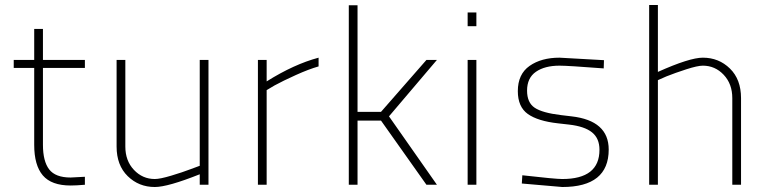

<svg xmlns="http://www.w3.org/2000/svg" viewBox="-20 -740 3086 769"><path d="M35 -468V-500H117V-624H152V-500H320V-468H152V-160Q152 -94 177 -61.5Q202 -29 263 -29L320 -32V0Q285 3 263 3Q186 3 151.5 -37.5Q117 -78 117 -160V-468Z M780 -500H815V0H780V-42Q652 9 600 9Q536 9 491.5 -34.5Q447 -78 447 -153V-500H482V-153Q482 -96 516.5 -59.5Q551 -23 600 -23Q621 -23 666 -36.5Q711 -50 745 -63L780 -76Z M1013 0V-500H1048V-414Q1158 -483 1256 -509V-474Q1217 -463 1165 -439.5Q1113 -416 1080 -398L1048 -379V0Z M1412 0H1377V-719H1412V-292H1506L1688 -500H1730L1538 -274L1730 0H1688L1506 -257H1412Z M1853 0V-500H1888V0ZM1853 -635V-690H1888V-635Z M2399 -499 2398 -466Q2255 -477 2221 -477Q2162 -477 2126.5 -452.5Q2091 -428 2091 -377Q2091 -329 2121.5 -308.5Q2152 -288 2227 -279L2269 -274Q2418 -257 2418 -141Q2418 9 2232 9L2070 -5L2072 -38Q2204 -23 2232 -23Q2381 -23 2381 -140Q2381 -186 2351 -210Q2321 -234 2259 -241L2215 -246Q2134 -255 2094 -283.5Q2054 -312 2054 -375Q2054 -443 2101 -476Q2148 -509 2221 -509Z M2615 0H2580V-720H2615V-452Q2742 -509 2795 -509Q2859 -509 2903.5 -465.5Q2948 -422 2948 -347V0H2913V-347Q2913 -404 2878.5 -440.5Q2844 -477 2795 -477Q2774 -477 2729 -462.5Q2684 -448 2649 -434L2615 -419Z"/></svg>

Font: TypoPRO Titillium Title
Style: Regular
Weight: 250
Designer: Campivisivi
Foundry: Accademia di Belle Arti di Urbino and students of MA course of Visual design
Version: 1.000